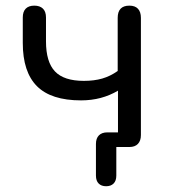

<svg xmlns="http://www.w3.org/2000/svg" viewBox="-20 -513 592 670"><path d="M350.3 136.9Q333.8 136.9 324.3 127.4Q314.8 118 314.8 99.5V-10.6Q314.8 -30.1 325.1 -40.6Q335.4 -51.1 354.9 -51.1H409.3L391.7 -32.6V-196.6Q363.6 -179.9 331.4 -171.3Q299.2 -162.7 262.8 -162.7Q158.6 -162.7 109 -212.2Q59.5 -261.8 59.5 -363.1V-452Q59.5 -472.4 69.9 -482.9Q80.3 -493.3 99.7 -493.3Q119.1 -493.3 129.8 -482.9Q140.5 -472.4 140.5 -452V-368.8Q140.5 -296.8 171.8 -263.8Q203.1 -230.8 272.6 -230.8Q308.6 -230.8 336.7 -238.9Q364.8 -247 390.7 -265.3V-450.6Q390.7 -493.3 431.5 -493.3Q451.3 -493.3 461.5 -482.4Q471.7 -471.5 471.7 -450.6V-41.7Q471.7 -21.9 461.3 -10.9Q450.9 0 431.5 0H366.4L385.9 -18.1V99.5Q385.9 118 376.4 127.4Q366.9 136.9 350.3 136.9Z"/></svg>

Font: Nunito ExtraLight
Style: Regular
Weight: 200
Designer: Vernon Adams
Foundry: Vernon Adams
Version: Version 3.602